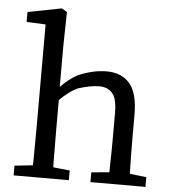

<svg xmlns="http://www.w3.org/2000/svg" viewBox="-55 -854 812 904"><g transform="rotate(5 350.5 -401.5)"><path d="M491 -54V-72Q493 -150 493 -227V-334Q493 -402 470.5 -427.5Q448 -453 408 -453Q367 -453 308 -434Q270 -417 224 -372V-227Q224 -196 224.5 -154Q225 -112 225 -73Q226 -63 226 -54L304 -46V0H43V-37V-46L129 -55Q129 -64 130 -74L131 -231V-721L41 -725V-736V-763V-772L201 -803L226 -788L223 -628V-434Q262 -474 303 -496Q374 -526 437 -526Q507 -526 546 -481.5Q585 -437 585 -334V-228Q585 -151 587 -72Q588 -63 588 -55L666 -46V0H406V-46Z"/></g></svg>

Font: Early Summer Mincho Screen
Style: Regular
Weight: 400
Designer: GuiWonder
Version: Version 1.002